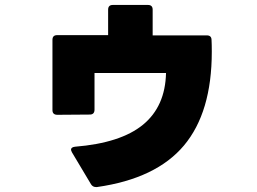

<svg xmlns="http://www.w3.org/2000/svg" viewBox="-20 -693 1040 776"><path d="M368 63Q355 63 348 52L271 -77Q267 -85 267 -88Q267 -98 283 -100Q468 -115 558 -189Q648 -263 651 -398H362V-250Q362 -230 343 -230L212 -229Q192 -229 192 -248V-532Q192 -551 211 -551H417V-654Q417 -673 436 -673H578Q597 -673 597 -654V-550H816Q835 -550 835 -531Q836 -515 836 -484Q836 -239 723.5 -105Q611 29 372 63Z"/></svg>

Font: LINE Seed JP_TTF ExtraBold
Style: Regular
Weight: 800
Designer: LY Corporation & Fontrix & Fontworks
Version: Version 1.015